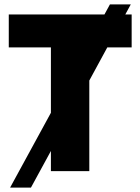

<svg xmlns="http://www.w3.org/2000/svg" viewBox="-20 -780 640 875"><path d="M26 75 212 -266V-564H20V-714H456L481 -760H576L551 -714H580V-564H469L387 -413V0H212V-92L121 75Z"/></svg>

Font: Noto Sans Mono Black
Style: Regular
Weight: 900
Designer: Monotype Design Team
Foundry: Monotype Imaging Inc.
Version: Version 2.014